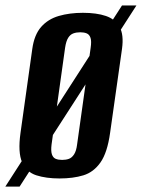

<svg xmlns="http://www.w3.org/2000/svg" viewBox="-54 -647 524 709"><path d="M-34.3 42 396.5 -626.8H449.8L18.4 42ZM165.6 12Q116.4 12 80 0.3Q43.7 -11.5 27.7 -47.6Q11.6 -83.8 21.7 -156.1L65.2 -466.3Q72.5 -518.8 98 -547.7Q123.4 -576.5 163.2 -588.1Q203 -599.7 252.2 -599.7Q302.5 -599.7 337.1 -588Q371.7 -576.2 387.7 -547.4Q403.8 -518.5 396.5 -466.3L352.6 -156.8Q342.5 -83.5 317.1 -47.3Q291.7 -11.1 253.9 0.4Q216.1 12 165.6 12ZM175.4 -56.5Q189.6 -56.5 200.6 -60.5Q211.6 -64.6 219.7 -77.2Q227.8 -89.8 230.7 -113.5L280.8 -470.8Q284.4 -495.2 280.2 -507.4Q276 -519.6 266.2 -523.7Q256.3 -527.8 242.4 -527.8Q228.2 -527.8 216.9 -523.7Q205.5 -519.6 197.8 -507.4Q190 -495.2 186.4 -470.8L136.4 -113.5Q133.5 -89.8 137.6 -77.2Q141.8 -64.6 151.7 -60.5Q161.5 -56.5 175.4 -56.5Z"/></svg>

Font: Alumni Sans SC Thin
Style: Italic
Weight: 100
Italic angle: -8°
Designer: Robert E. Leuschke
Foundry: Robert E. Leuschke
Version: Version 1.016